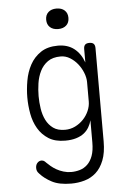

<svg xmlns="http://www.w3.org/2000/svg" viewBox="-64 -815 727 1082"><g transform="rotate(-5 300.0 -274.0)"><path d="M433 -125Q428 -105 417 -86Q406 -67 388 -53Q370 -39 343.5 -31Q317 -23 282 -23Q225 -23 188 -46.5Q151 -70 129 -107.5Q107 -145 98.5 -191.5Q90 -238 90 -284Q90 -329 98.5 -378Q107 -427 129 -467.5Q151 -508 189.5 -534Q228 -560 287 -560Q342 -560 378.5 -531.5Q415 -503 433 -452V-528Q433 -544 440.5 -552Q448 -560 465 -560Q482 -560 489.5 -552Q497 -544 497 -528V0Q497 64 480 107Q463 150 435 175Q407 200 370.5 210.5Q334 221 295 221Q227 221 186 199.5Q145 178 120 150Q111 141 108 133.5Q105 126 105 116Q105 109 107 102Q109 95 113.5 89.5Q118 84 124 80.5Q130 77 138 77Q145 77 151 80Q157 83 165 92Q173 100 186.5 111.5Q200 123 217.5 133Q235 143 256.5 149.5Q278 156 300 156Q325 156 349 149Q373 142 392 124Q411 106 422 76Q433 46 433 0ZM286 -84Q317 -84 343.5 -97Q370 -110 390 -131Q410 -152 421.5 -178.5Q433 -205 433 -231V-341Q433 -366 422 -394Q411 -422 392.5 -445Q374 -468 349.5 -483Q325 -498 297 -498Q252 -498 224 -478Q196 -458 180.5 -426.5Q165 -395 159.5 -358Q154 -321 154 -286Q154 -251 159.5 -215Q165 -179 179.5 -150Q194 -121 219.5 -102.5Q245 -84 286 -84ZM297 -653Q268 -653 251 -668.5Q234 -684 234 -711Q234 -738 251 -753.5Q268 -769 297 -769Q326 -769 343 -753.5Q360 -738 360 -711Q360 -684 343 -668.5Q326 -653 297 -653Z"/></g></svg>

Font: Maple Mono ExtraLight
Style: Regular
Weight: 275
Monospace: yes
Designer: subframe7536
Version: Version 7.000